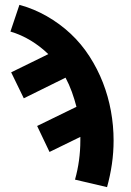

<svg xmlns="http://www.w3.org/2000/svg" viewBox="-20 -558 540 791"><path d="M421 213 289 182Q300 143 305.5 102.5Q311 62 311 21Q311 17 311 13.5Q311 10 311 6L184 68L133 -39L295 -118Q287 -149 276 -179.5Q265 -210 250 -238L78 -153L26 -260L179 -335Q146 -367 106.5 -391Q67 -415 23 -428L60 -538Q119 -522 172.5 -491.5Q226 -461 270.5 -419.5Q315 -378 348.5 -326Q382 -274 404 -217.5Q426 -161 437 -100.5Q448 -40 448 21Q448 70 441 118Q434 166 421 213Z"/></svg>

Font: Iosevka Slab Heavy
Style: Regular
Weight: 900
Monospace: yes
Designer: Belleve Invis
Foundry: Belleve Invis
Version: Version 11.1.0; ttfautohint (v1.8.3)